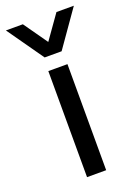

<svg xmlns="http://www.w3.org/2000/svg" viewBox="-191 -793 604 852"><g transform="rotate(-20 111.5 -367.5)"><path d="M157.2 0 156.7 -501H66.4L66.9 0ZM151.9 -563.5 272 -734.9H189.9L110.4 -622.6L31.2 -734.9H-48.8L71.8 -563.5Z"/></g></svg>

Font: Ride
Style: Regular
Weight: 400
Version: Version 3.000